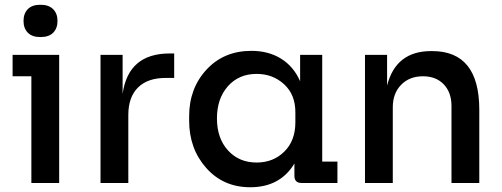

<svg xmlns="http://www.w3.org/2000/svg" viewBox="-20 -770 2114 808"><path d="M150 -614Q115 -614 97 -632.5Q79 -651 79 -682Q79 -713 97 -731.5Q115 -750 150 -750Q185 -750 203.5 -731.5Q222 -713 222 -682Q222 -651 204 -632.5Q186 -614 150 -614ZM112 0V-449H33V-539H229V0Z M403 0V-539H496V-375Q520 -545 694 -545H713V-442H677Q601 -442 560.5 -401.5Q520 -361 520 -286V0Z M1249 0Q1219 0 1219 -30V-82Q1159 18 1033 18Q920 18 848 -63Q776 -144 776 -262V-281Q776 -398 849 -477Q922 -556 1038 -556Q1110 -556 1163 -523Q1216 -490 1243 -428V-539H1336V-90H1400V0ZM1060 -86Q1130 -86 1176.5 -132Q1223 -178 1223 -255V-298Q1223 -372 1175.5 -415.5Q1128 -459 1060 -459Q985 -459 939 -407Q893 -355 893 -272Q893 -188 939.5 -137Q986 -86 1060 -86Z M1516 0V-539H1609V-410Q1646 -555 1794 -555H1799Q1997 -555 1997 -308V0H1880V-324Q1880 -381 1847.5 -415Q1815 -449 1760 -449Q1703 -449 1668 -413Q1633 -377 1633 -319V0Z"/></svg>

Font: Cazoo Sans Medium
Style: Regular
Weight: 500
Designer: Jonathan Barnbrook, Julián Moncada
Foundry: Barnbrook Fonts
Version: Version 2.000;Glyphs 3.3 (3337)